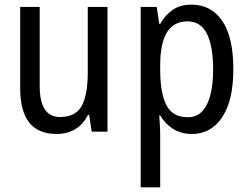

<svg xmlns="http://www.w3.org/2000/svg" viewBox="-20 -567 1070 827"><path d="M358 -537V-254Q358 -159 332 -111Q306 -63 238 -63Q151 -63 151 -197V-537H67V-186Q67 10 223 10Q317 10 359 -72H364L375 0H443V-537Z M898 -269Q898 -171 871 -116.5Q844 -62 789 -62Q724 -62 697 -113.5Q670 -165 670 -267V-286Q670 -475 787 -475Q845 -475 871.5 -421Q898 -367 898 -269ZM670 -464H666L655 -537H586V240H670V10Q670 -7 668.5 -29Q667 -51 666 -70H670Q690 -35 724.5 -12.5Q759 10 807 10Q889 10 937 -62Q985 -134 985 -269Q985 -408 937 -477.5Q889 -547 805 -547Q757 -547 724.5 -525Q692 -503 670 -464Z"/></svg>

Font: Noto Sans Display SemiCondensed
Style: Regular
Weight: 400
Width: 4
Designer: Monotype Design team
Foundry: Monotype Imaging Inc.
Version: 1.000